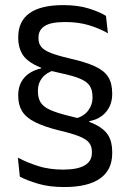

<svg xmlns="http://www.w3.org/2000/svg" viewBox="-20 -670 514 755"><path d="M276.5 -203.5Q310.4 -212.9 327.1 -235.7Q343.8 -258.5 343.8 -285.3V-288.7Q343.8 -315.9 332.7 -332.8Q321.5 -349.7 293.3 -361.2Q265.2 -372.8 213.2 -383.6Q152.1 -396.5 116.8 -414.9Q81.6 -433.2 66.6 -459.2Q51.7 -485.1 51.7 -519.5V-524.5Q51.7 -586.4 96 -618.1Q140.4 -649.9 228.7 -649.9Q285.9 -649.9 328 -636.9Q370.1 -624 396.7 -607.6L404.4 -539.2Q371.6 -558 330.2 -570.7Q288.8 -583.4 236.5 -583.4Q179.8 -583.4 155.6 -567.6Q131.4 -551.9 131.4 -523V-518.3Q131.4 -499.2 142.1 -485.9Q152.8 -472.5 179.6 -461.9Q206.3 -451.3 254.2 -440.2Q316.2 -426.1 352.8 -409.4Q389.3 -392.8 405.2 -367.8Q421.2 -342.8 421.2 -303V-299.8Q421.2 -259 397.3 -230.1Q373.4 -201.2 330.8 -193.6L331.2 -178.7ZM194.6 -394.4Q162.9 -385 146 -364Q129.1 -342.9 129.1 -314.6V-310.4Q129.1 -284.1 140 -266.9Q150.9 -249.7 178 -237.5Q205.2 -225.3 254.3 -213.5Q316.3 -199.1 352.9 -181.4Q389.4 -163.8 405.3 -138.2Q421.2 -112.7 421.2 -73.6V-66.7Q421.2 -1.8 373.5 31.8Q325.9 65.5 232.8 65.5Q173.9 65.5 130.3 52.6Q86.8 39.8 58 24.7L50.3 -50.1Q86.5 -30.9 130.1 -17Q173.8 -3.1 228.7 -3.1Q284.8 -3.1 313.1 -19.7Q341.4 -36.4 341.4 -68.7V-73.2Q341.4 -94.5 330.5 -108.6Q319.6 -122.6 291.8 -133.8Q264 -145.1 213.3 -156.9Q153.8 -171.7 118.3 -189.5Q82.8 -207.3 67.2 -232.2Q51.7 -257.2 51.7 -292.1V-295.7Q51.7 -336.9 75 -363.9Q98.3 -391 141.9 -401.2L141.5 -415Z"/></svg>

Font: Anek Latin Medium
Style: Regular
Weight: 500
Designer: Yesha Goshar
Foundry: Ek Type
Version: Version 1.003